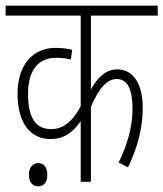

<svg xmlns="http://www.w3.org/2000/svg" viewBox="-20 -642 577 678"><path d="M537 -587V-622H0V-587H265V-266C233 -208 199 -186 161 -186C112 -186 79 -217 79 -311C79 -394 116 -438 178 -438C198 -438 214 -436 230 -432L235 -466C219 -470 200 -473 176 -473C96 -473 42 -413 42 -311C42 -199 94 -151 158 -151C206 -151 238 -175 265 -214V0H301V-265C330 -333 360 -363 392 -363C430 -363 448 -327 448 -259C448 -187 426 -124 399 -68L432 -51C462 -114 484 -182 484 -261C484 -355 444 -397 395 -397C357 -397 328 -374 301 -326V-587ZM82 -25C82 2 96 16 114 16C134 16 147 3 147 -25C147 -51 135 -66 115 -66C96 -66 82 -51 82 -25Z"/></svg>

Font: Noto Sans ExtraCondensed ExtraLight
Style: Italic
Weight: 200
Width: 2
Italic angle: -12°
Designer: Monotype Design Team
Foundry: Monotype Imaging Inc.
Version: Version 2.013